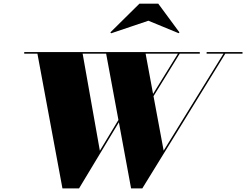

<svg xmlns="http://www.w3.org/2000/svg" viewBox="-20 -1040 1372 1070"><path d="M807 -924.5 975.5 -855 980 -859.5 862 -1019.5H757L595 -859.5L599.5 -854.5ZM892 -200.5 835.5 -504 981.5 -741H1093.5V-750H115V-741H188.5L328 10H420.5L642.5 -358.5L710.5 10H773L1235.5 -741H1331.5V-750H1131.5V-741H1225.5ZM536.5 -200 440.5 -741H571.5L640 -371.5ZM791.5 -741H971.5L833 -516.5Z"/></svg>

Font: Bodoni* 24pt Fatface
Style: Italic
Weight: 900
Italic angle: -13°
Version: Version 2.3